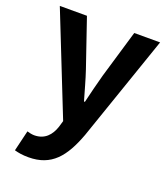

<svg xmlns="http://www.w3.org/2000/svg" viewBox="-142 -660 859 984"><g transform="rotate(20 287.0 -168.0)"><path d="M128 224C253 224 313 149 362 17L561 -560H420L343 -300C329 -248 315 -194 303 -142H298C282 -196 268 -250 251 -300L162 -560H14L232 -11L222 23C206 72 174 108 117 108C104 108 88 104 78 101L51 214C73 220 95 224 128 224Z"/></g></svg>

Font: Noto Sans TC
Style: Bold
Weight: 700
Designer: Ryoko NISHIZUKA 西塚涼子 (kana, bopomofo & ideographs); Paul D. Hunt (Latin, Greek & Cyrillic); Sandoll Communications 산돌커뮤니
Foundry: Adobe
Version: Version 2.004;hotconv 1.0.118;makeotfexe 2.5.65603